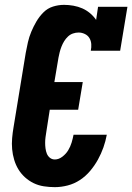

<svg xmlns="http://www.w3.org/2000/svg" viewBox="-20 -763 545 791"><path d="M206 8Q183 8 160.5 4.5Q138 1 118.5 -8.5Q99 -18 83 -32.5Q67 -47 56 -65Q45 -83 38.5 -104.5Q32 -126 30 -148.5Q28 -171 30 -194Q32 -217 36 -240L86 -545Q90 -567 95 -589Q100 -611 109 -632.5Q118 -654 130 -674.5Q142 -695 159 -712Q176 -729 198.5 -736Q221 -743 244 -743Q263 -743 282.5 -739.5Q302 -736 319 -728.5Q336 -721 350.5 -709Q365 -697 376 -681L384 -735H505L475 -554H354Q357 -568 356 -581.5Q355 -595 348.5 -606Q342 -617 329.5 -623Q317 -629 304 -629Q292 -629 280.5 -625Q269 -621 260 -612.5Q251 -604 244.5 -593.5Q238 -583 233.5 -571.5Q229 -560 226 -548.5Q223 -537 221 -526L204 -425H321L302 -311H185L171 -221Q169 -209 167.5 -197.5Q166 -186 166 -174.5Q166 -163 167.5 -151.5Q169 -140 173 -130Q177 -120 185.5 -113Q194 -106 206 -106Q222 -106 237 -117.5Q252 -129 261 -144Q270 -159 275 -175.5Q280 -192 283 -208H420Q415 -181 406 -155.5Q397 -130 383.5 -105.5Q370 -81 351.5 -59Q333 -37 309.5 -21.5Q286 -6 259 1Q232 8 206 8Z"/></svg>

Font: Iosevka Slab Heavy Oblique
Style: Regular
Weight: 900
Italic angle: -9°
Monospace: yes
Designer: Belleve Invis
Foundry: Belleve Invis
Version: Version 11.1.1; ttfautohint (v1.8.3)